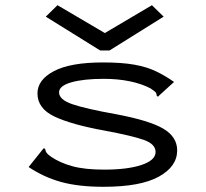

<svg xmlns="http://www.w3.org/2000/svg" viewBox="-20 -708 790 738"><path d="M378 10Q282 10 215 -8.5Q148 -27 90 -66L142 -131L149 -139L154 -134Q155 -126 159.5 -120Q164 -114 177 -105Q211 -82 258.5 -69Q306 -56 381 -56Q470 -56 524 -74Q578 -92 578 -124Q578 -154 533.5 -170Q489 -186 382 -206Q255 -229 189.5 -260Q124 -291 124 -349Q124 -401 187 -434.5Q250 -468 376 -468Q448 -468 496 -459.5Q544 -451 579.5 -434Q615 -417 649 -393L594 -343L587 -336L582 -341Q582 -350 577 -354.5Q572 -359 559 -368Q525 -386 479 -395.5Q433 -405 379 -405Q301 -405 254 -391.5Q207 -378 207 -353Q207 -325 258 -307.5Q309 -290 426 -269Q554 -245 607.5 -213.5Q661 -182 661 -130Q661 -68 590.5 -29Q520 10 378 10ZM201 -688 383 -581 564 -688 609 -644 401 -514H365L156 -644Z"/></svg>

Font: Inconsolata ExtraExpanded
Style: Regular
Weight: 400
Width: 8
Monospace: yes
Designer: Raph Levien, Cyreal, Brenton Simpson
Foundry: Raph Levien, Cyreal, Google
Version: Version 3.000; ttfautohint (v1.8.2.53-6de2)